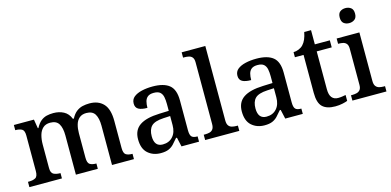

<svg xmlns="http://www.w3.org/2000/svg" viewBox="-71 -1180 3276 1607"><g transform="rotate(-15 1567.0 -376.5)"><path d="M25 0V-46H35Q69 -46 90.5 -58Q112 -70 112 -117V-424Q112 -468 91 -479.5Q70 -491 37 -491H34V-536H208L221 -458H226Q246 -496 269.5 -515Q293 -534 320 -540.5Q347 -547 378 -547Q428 -547 467 -526.5Q506 -506 525 -458H533Q553 -496 578 -515Q603 -534 631.5 -540.5Q660 -547 691 -547Q768 -547 811.5 -500.5Q855 -454 855 -352V-117Q855 -71 874.5 -58.5Q894 -46 928 -46H931V0H741V-340Q741 -405 719.5 -440.5Q698 -476 645 -476Q607 -476 584 -456Q561 -436 551.5 -402.5Q542 -369 542 -329V-117Q542 -71 561.5 -58.5Q581 -46 615 -46H618V0H428V-340Q428 -405 406.5 -440.5Q385 -476 332 -476Q292 -476 268.5 -454Q245 -432 235 -395.5Q225 -359 225 -316V-112Q225 -69 248 -57.5Q271 -46 304 -46H307V0Z M1163 10Q1096 10 1051.5 -29.5Q1007 -69 1007 -151Q1007 -231 1063.5 -269.5Q1120 -308 1234 -312L1317 -315V-373Q1317 -409 1311.5 -435.5Q1306 -462 1288.5 -477.5Q1271 -493 1234 -493Q1200 -493 1182 -479Q1164 -465 1157.5 -440.5Q1151 -416 1151 -385Q1101 -385 1075 -399.5Q1049 -414 1049 -449Q1049 -485 1075 -506Q1101 -527 1144 -537Q1187 -547 1238 -547Q1334 -547 1382 -508.5Q1430 -470 1430 -375V-117Q1430 -76 1443.5 -61Q1457 -46 1491 -46H1495V0H1343L1325 -80H1317Q1295 -53 1275.5 -32.5Q1256 -12 1230 -1Q1204 10 1163 10ZM1197 -56Q1252 -56 1284.5 -92.5Q1317 -129 1317 -191V-270L1259 -267Q1182 -263 1153 -233.5Q1124 -204 1124 -146Q1124 -56 1197 -56Z M1548 0V-46H1561Q1581 -46 1599 -50.5Q1617 -55 1628 -70Q1639 -85 1639 -115V-649Q1639 -678 1627.5 -692Q1616 -706 1598 -710Q1580 -714 1561 -714H1548V-760H1753V-115Q1753 -85 1764 -70Q1775 -55 1793.5 -50.5Q1812 -46 1831 -46H1844V0Z M2062 10Q1995 10 1950.5 -29.5Q1906 -69 1906 -151Q1906 -231 1962.5 -269.5Q2019 -308 2133 -312L2216 -315V-373Q2216 -409 2210.5 -435.5Q2205 -462 2187.5 -477.5Q2170 -493 2133 -493Q2099 -493 2081 -479Q2063 -465 2056.5 -440.5Q2050 -416 2050 -385Q2000 -385 1974 -399.5Q1948 -414 1948 -449Q1948 -485 1974 -506Q2000 -527 2043 -537Q2086 -547 2137 -547Q2233 -547 2281 -508.5Q2329 -470 2329 -375V-117Q2329 -76 2342.5 -61Q2356 -46 2390 -46H2394V0H2242L2224 -80H2216Q2194 -53 2174.5 -32.5Q2155 -12 2129 -1Q2103 10 2062 10ZM2096 -56Q2151 -56 2183.5 -92.5Q2216 -129 2216 -191V-270L2158 -267Q2081 -263 2052 -233.5Q2023 -204 2023 -146Q2023 -56 2096 -56Z M2674 10Q2601 10 2564.5 -24.5Q2528 -59 2528 -146V-475H2453V-519Q2475 -519 2498.5 -528.5Q2522 -538 2537 -554Q2554 -572 2565 -597.5Q2576 -623 2583 -659H2642V-536H2772V-475H2642V-147Q2642 -98 2661 -75Q2680 -52 2714 -52Q2733 -52 2749 -54.5Q2765 -57 2781 -60V-9Q2767 -3 2737.5 3.5Q2708 10 2674 10Z M2824 0V-46H2837Q2856 -46 2874 -50.5Q2892 -55 2903.5 -69Q2915 -83 2915 -112V-425Q2915 -454 2903.5 -468Q2892 -482 2874 -486Q2856 -490 2837 -490H2831V-536H3028V-115Q3028 -85 3039.5 -70Q3051 -55 3069 -50.5Q3087 -46 3107 -46H3119V0ZM2967 -633Q2939 -633 2920 -648Q2901 -663 2901 -698Q2901 -734 2920.5 -748.5Q2940 -763 2967 -763Q2994 -763 3014 -748.5Q3034 -734 3034 -698Q3034 -663 3014 -648Q2994 -633 2967 -633Z"/></g></svg>

Font: Noto Serif Khojki Medium
Style: Regular
Weight: 500
Version: Version 2.003